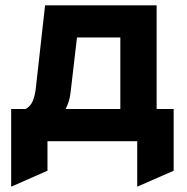

<svg xmlns="http://www.w3.org/2000/svg" viewBox="-20 -531 705 722"><path d="M22 171V-121H76Q94 -130.5 102.5 -149.8Q111 -169 114.5 -197.5L149.5 -511H569V-121H633V111L496 171V0H158.5V111ZM227 -121H432.5V-390H269.5L245.5 -184.5Q243.5 -165.5 238.5 -149.8Q233.5 -134 227 -121Z"/></svg>

Font: Overpass ExtraBold
Style: Regular
Weight: 800
Designer: Delve Withrington, Dave Bailey, Thomas Jockin
Foundry: Delve Fonts LLC
Version: Version 4.000; ttfautohint (v1.8.3)